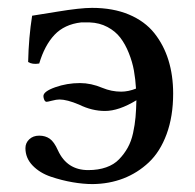

<svg xmlns="http://www.w3.org/2000/svg" viewBox="-20 -460 498 490"><path d="M327.1 -233.9Q325.7 -257.8 321.8 -279.8Q317.9 -301.8 308.8 -324.5Q299.8 -347.2 287.1 -363.8Q274.4 -380.4 254.2 -391.1Q233.9 -401.9 209 -402.8H187Q144.5 -397.9 119.1 -371.1Q93.8 -344.2 80.1 -297.9Q62.5 -294.9 51.8 -301.8Q53.2 -364.7 62 -419.9Q67.4 -420.4 126 -430.2Q184.6 -439.9 214.8 -439.9Q268.6 -439.9 309.1 -422.9Q349.6 -405.8 373.8 -375.5Q397.9 -345.2 409.9 -306.4Q421.9 -267.6 421.9 -221.2Q421.9 -163.1 405.3 -117.9Q388.7 -72.8 359.9 -45.7Q331.1 -18.6 294.9 -4.6Q258.8 9.3 216.8 9.8Q192.4 9.8 165.3 5.1Q138.2 0.5 109.9 -9Q81.5 -18.6 63.2 -37.6Q44.9 -56.6 44.9 -82Q44.9 -95.2 54.7 -104.5Q64.5 -113.8 80.1 -113.8Q95.7 -113.8 106.9 -106Q118.2 -98.1 127.9 -76.2Q150.9 -25.9 205.1 -25.9Q231 -25.9 251 -33Q271 -40 283.9 -53.5Q296.9 -66.9 305.9 -83Q314.9 -99.1 319.6 -120.4Q324.2 -141.6 325.9 -161.1Q327.6 -180.7 328.1 -204.1Q283.2 -176.8 248 -176.8Q214.8 -176.8 182.1 -192.9Q150.9 -206.1 131.8 -206.1Q124 -206.1 112.8 -203.1Q101.6 -200.2 99.1 -200.2Q95.2 -200.2 93 -205.1Q90.8 -210 90.8 -214.8Q90.8 -226.6 120.8 -237.3Q150.9 -248 184.1 -248Q212.4 -248 241.2 -235.8Q264.6 -226.1 289.1 -226.1Q307.6 -226.1 327.1 -233.9Z"/></svg>

Font: Common Serif News
Style: Regular
Weight: 450
Designer: Philipp H. Poll, Khaled Hosny
Foundry: Stefan Peev, Context Ltd.
Version: Version 1.026